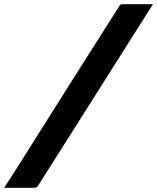

<svg xmlns="http://www.w3.org/2000/svg" viewBox="-58 -770 753 920"><path d="M675 -750Q537 -533 400 -315.5Q263 -98 125 119Q118 130 107 130H-38Q-21 103 -3 75.5Q15 48 32 21Q152 -170 273 -361.5Q394 -553 515 -743Q519 -750 529 -750Z"/></svg>

Font: Recursive Sn Lnr St XBd
Style: Italic
Weight: 800
Italic angle: -15°
Version: Version 1.079;hotconv 1.0.112;makeotfexe 2.5.65598; ttfautoh